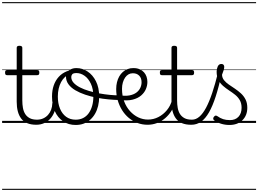

<svg xmlns="http://www.w3.org/2000/svg" viewBox="-20 -1163 2442 1816"><path d="M324 17Q273 17 237.5 2Q202 -13 180.5 -41.5Q159 -70 148.5 -110Q138 -150 138 -201V-452H47Q36 -452 32 -458Q28 -464 28 -476Q28 -489 32 -494.5Q36 -500 47 -500H138V-711Q138 -721 144.5 -725.5Q151 -730 164 -730Q177 -730 184 -725.5Q191 -721 191 -711V-500H332Q343 -500 347.5 -494.5Q352 -489 352 -476Q352 -464 347.5 -458Q343 -452 332 -452H191V-213Q191 -175 197 -142Q203 -109 218.5 -84.5Q234 -60 261 -45.5Q288 -31 331 -31Q341 -31 346 -23.5Q351 -16 350.5 -7Q350 2 343.5 9.5Q337 17 324 17ZM0 623H388V633H0ZM0 -20H388V0H0ZM0 -505H388V-500H0ZM0 -1143H388V-1133H0Z M323 17Q312 17 306.5 9.5Q301 2 301.5 -7Q302 -16 309 -23.5Q316 -31 329 -31Q362 -31 388.5 -43Q415 -55 434 -76Q453 -97 463.5 -125Q474 -153 475 -186Q476 -198 485 -201.5Q494 -205 502.5 -201.5Q511 -198 510 -186Q509 -142 494.5 -104.5Q480 -67 455.5 -40Q431 -13 397 2Q363 17 323 17ZM388 623V633ZM388 -20V0ZM388 -505V-500ZM388 -1143V-1133Z M696 19Q628 19 577 -15.5Q526 -50 499 -110.5Q472 -171 472 -250Q472 -308 488 -354.5Q504 -401 534.5 -435Q565 -469 608 -487Q651 -505 705 -505Q713 -505 715.5 -498Q718 -491 715.5 -483.5Q713 -476 704 -476Q672 -476 644.5 -465.5Q617 -455 595 -435Q573 -415 558 -387Q543 -359 535 -324.5Q527 -290 527 -250Q527 -185 547.5 -135.5Q568 -86 605.5 -58.5Q643 -31 696 -31Q735 -31 766 -46.5Q797 -62 818.5 -91.5Q840 -121 851.5 -161.5Q863 -202 863 -250Q863 -321 839.5 -371Q816 -421 779.5 -446.5Q743 -472 704 -472Q692 -472 685.5 -479Q679 -486 679 -495.5Q679 -505 685.5 -512Q692 -519 704 -519Q759 -519 808 -487Q857 -455 887.5 -394.5Q918 -334 918 -250Q918 -202 908 -161Q898 -120 879 -87Q860 -54 832.5 -30Q805 -6 771 6.5Q737 19 696 19ZM388 623H989V633H388ZM388 -20H989V0H388ZM388 -505H989V-500H388ZM388 -1143H989V-1133H388Z M1107 -217Q1061 -218 1006 -223Q951 -228 894.5 -239Q838 -250 786 -267.5Q734 -285 693 -309Q652 -333 628 -365.5Q604 -398 604 -439Q604 -460 615.5 -478Q627 -496 649.5 -507.5Q672 -519 703 -519Q715 -519 721.5 -512Q728 -505 728.5 -495.5Q729 -486 722.5 -479Q716 -472 704 -472Q672 -472 663 -460Q654 -448 654 -435Q654 -405 676 -380.5Q698 -356 736 -336.5Q774 -317 821.5 -303Q869 -289 920 -279.5Q971 -270 1019.5 -265.5Q1068 -261 1107 -261Q1116 -261 1120 -254.5Q1124 -248 1124 -239Q1124 -230 1120 -223.5Q1116 -217 1107 -217ZM989 623V633ZM989 -20V0ZM989 -505V-500ZM989 -1143V-1133Z M1108 -262Q1164 -253 1204 -260.5Q1244 -268 1269.5 -287Q1295 -306 1307 -332Q1319 -358 1319 -385Q1319 -425 1296.5 -447.5Q1274 -470 1238 -470Q1226 -470 1220.5 -477.5Q1215 -485 1216 -494.5Q1217 -504 1224 -511.5Q1231 -519 1243 -519Q1276 -519 1301 -508Q1326 -497 1342 -479Q1358 -461 1366 -437.5Q1374 -414 1374 -388Q1374 -354 1360 -320.5Q1346 -287 1315 -260Q1284 -233 1234 -220.5Q1184 -208 1113 -218ZM989 623H1464V633H989ZM989 -20H1464V0H989ZM989 -505H1464V-500H989ZM989 -1143H1464V-1133H989Z M1376 17Q1325 17 1280 0Q1235 -17 1198 -48Q1161 -79 1134.5 -121.5Q1108 -164 1093.5 -214.5Q1079 -265 1079 -321Q1079 -355 1086.5 -385.5Q1094 -416 1108 -440.5Q1122 -465 1142 -482.5Q1162 -500 1186.5 -509.5Q1211 -519 1239 -519Q1250 -519 1255 -511.5Q1260 -504 1259 -494.5Q1258 -485 1252 -477.5Q1246 -470 1235 -470Q1213 -470 1195 -459.5Q1177 -449 1163.5 -429.5Q1150 -410 1142 -383Q1134 -356 1134 -323Q1134 -257 1154.5 -203.5Q1175 -150 1210 -111.5Q1245 -73 1288.5 -52.5Q1332 -32 1380 -32Q1432 -32 1478.5 -56Q1525 -80 1559 -121.5Q1593 -163 1607 -216Q1609 -225 1617.5 -226Q1626 -227 1633.5 -221.5Q1641 -216 1638 -203Q1627 -155 1602 -115Q1577 -75 1542 -45Q1507 -15 1464.5 1Q1422 17 1376 17ZM1464 623V633ZM1464 -20V0ZM1464 -505V-500ZM1464 -1143V-1133Z M1788 17Q1737 17 1701.5 2Q1666 -13 1644.5 -41.5Q1623 -70 1612.5 -110Q1602 -150 1602 -201V-452H1511Q1500 -452 1496 -458Q1492 -464 1492 -476Q1492 -489 1496 -494.5Q1500 -500 1511 -500H1602V-711Q1602 -721 1608.5 -725.5Q1615 -730 1628 -730Q1641 -730 1648 -725.5Q1655 -721 1655 -711V-500H1796Q1807 -500 1811.5 -494.5Q1816 -489 1816 -476Q1816 -464 1811.5 -458Q1807 -452 1796 -452H1655V-213Q1655 -175 1661 -142Q1667 -109 1682.5 -84.5Q1698 -60 1725 -45.5Q1752 -31 1795 -31Q1805 -31 1810 -23.5Q1815 -16 1814.5 -7Q1814 2 1807.5 9.5Q1801 17 1788 17ZM1464 623H1852V633H1464ZM1464 -20H1852V0H1464ZM1464 -505H1852V-500H1464ZM1464 -1143H1852V-1133H1464Z M1790 17Q1777 17 1771.5 9.5Q1766 2 1767.5 -7Q1769 -16 1776.5 -23.5Q1784 -31 1796 -31Q1833 -31 1866 -59.5Q1899 -88 1929 -144Q1959 -200 1987 -283.5Q2015 -367 2042 -476Q2045 -487 2054 -488Q2063 -489 2071.5 -483.5Q2080 -478 2077 -467Q2050 -343 2020.5 -251.5Q1991 -160 1957 -100.5Q1923 -41 1882 -12Q1841 17 1790 17ZM1852 623V633ZM1852 -20V0ZM1852 -505V-500ZM1852 -1143V-1133Z M2150 19Q2108 19 2070 7Q2032 -5 2003 -27Q1997 -33 1996.5 -41.5Q1996 -50 2004 -59Q2011 -68 2018.5 -69.5Q2026 -71 2035 -65Q2063 -45 2090.5 -36Q2118 -27 2155 -27Q2206 -27 2235.5 -58.5Q2265 -90 2265 -144Q2265 -186 2248 -215.5Q2231 -245 2204 -266.5Q2177 -288 2147 -307.5Q2117 -327 2090 -350.5Q2063 -374 2046 -406Q2029 -438 2029 -485Q2029 -511 2039.5 -534.5Q2050 -558 2074 -558Q2087 -558 2094 -550.5Q2101 -543 2101 -530Q2101 -519 2095.5 -499.5Q2090 -480 2080 -456Q2081 -427 2099 -404.5Q2117 -382 2144 -363.5Q2171 -345 2201 -325Q2231 -305 2258 -280.5Q2285 -256 2302 -223Q2319 -190 2319 -144Q2319 -71 2273 -26Q2227 19 2150 19ZM1852 623H2402V633H1852ZM1852 -20H2402V0H1852ZM1852 -505H2402V-500H1852ZM1852 -1143H2402V-1133H1852Z"/></svg>

Font: Playwrite CL Guides
Style: Regular
Weight: 400
Designer: Veronika Burian, José Scaglione
Foundry: TypeTogether
Version: Version 1.003